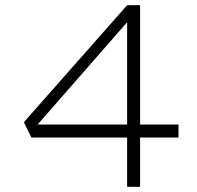

<svg xmlns="http://www.w3.org/2000/svg" viewBox="-20 -720 761 740"><path d="M470 0V-669L495 -663L97 -208L85 -240H668V-190H101L72 -249L470 -700H520V0Z"/></svg>

Font: Lexend Mega ExtraLight
Style: Regular
Weight: 250
Version: Version 1.007